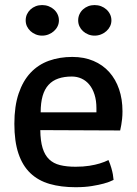

<svg xmlns="http://www.w3.org/2000/svg" viewBox="-20 -741 549 770"><path d="M37.6 -244.6Q37.6 -314.9 54.7 -365.7Q71.8 -416.5 102.5 -449.2Q133.3 -481.9 176 -497.3Q218.8 -512.7 270 -512.7Q317.4 -512.7 354.7 -496.8Q392.1 -481 418 -452.1Q443.8 -423.3 457.5 -383.3Q471.2 -343.3 471.2 -294.9Q471.2 -278.3 469.7 -264.2Q468.3 -250 466.3 -239.7Q464.4 -227.5 461.9 -217.8L141.6 -219.2Q142.1 -175.8 150.9 -147.2Q159.7 -118.7 177 -102.1Q194.3 -85.4 220.7 -78.9Q247.1 -72.3 283.2 -72.3Q314 -72.3 338.4 -76.2Q362.8 -80.1 379.9 -85.4Q399.4 -91.3 415 -99.1Q422.4 -82 426.5 -67.4Q430.7 -52.7 432.6 -42Q434.6 -29.3 435.5 -19.5Q419.4 -11.2 396.5 -4.9Q377 0.5 348.6 5.1Q320.3 9.8 283.2 9.8Q224.6 9.8 179 -3.4Q133.3 -16.6 101.8 -46.6Q70.3 -76.7 54 -125.2Q37.6 -173.8 37.6 -244.6ZM366.7 -290.5V-307.1Q366.7 -337.9 359.1 -361.6Q351.6 -385.3 338.4 -401.4Q325.2 -417.5 307.1 -425.8Q289.1 -434.1 268.1 -434.1Q237.3 -434.1 213.9 -426Q190.4 -418 174.6 -400.6Q158.7 -383.3 150.9 -356Q143.1 -328.6 143.1 -290.5ZM148.9 -598.1Q135.3 -598.1 123.3 -603Q111.3 -607.9 102.3 -616.2Q93.3 -624.5 88.1 -635.5Q83 -646.5 83 -659.2Q83 -672.4 88.1 -683.6Q93.3 -694.8 102.3 -703.1Q111.3 -711.4 123.3 -716.1Q135.3 -720.7 148.9 -720.7Q162.6 -720.7 174.8 -716.1Q187 -711.4 196.3 -703.1Q205.6 -694.8 210.9 -683.6Q216.3 -672.4 216.3 -659.2Q216.3 -646.5 210.9 -635.5Q205.6 -624.5 196.3 -616.2Q187 -607.9 174.8 -603Q162.6 -598.1 148.9 -598.1ZM359.4 -598.1Q345.7 -598.1 333.7 -603Q321.8 -607.9 312.7 -616.2Q303.7 -624.5 298.6 -635.5Q293.5 -646.5 293.5 -659.2Q293.5 -672.4 298.6 -683.6Q303.7 -694.8 312.7 -703.1Q321.8 -711.4 333.7 -716.1Q345.7 -720.7 359.4 -720.7Q373 -720.7 385.3 -716.1Q397.5 -711.4 406.7 -703.1Q416 -694.8 421.4 -683.6Q426.8 -672.4 426.8 -659.2Q426.8 -646.5 421.4 -635.5Q416 -624.5 406.7 -616.2Q397.5 -607.9 385.3 -603Q373 -598.1 359.4 -598.1Z"/></svg>

Font: Basic
Style: Regular
Weight: 400
Designer: Magnus Gaarde
Foundry: Magnus Gaarde
Version: Version 1.003; ttfautohint (v1.1) -l 6 -r 16 -G 0 -x 16 -D l